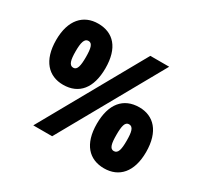

<svg xmlns="http://www.w3.org/2000/svg" viewBox="-135 -814 1060 1006"><g transform="rotate(30 395.0 -311.0)"><path d="M192 -262C288 -262 342 -328 342 -448C342 -571 285 -632 193 -632C104 -632 44 -569 44 -448C44 -323 105 -262 192 -262ZM513 -622 164 0H278L627 -622ZM194 -366C169 -366 162 -395 162 -447C162 -499 169 -528 194 -528C218 -528 224 -499 224 -447C224 -396 218 -366 194 -366ZM597 10C687 10 746 -53 746 -174C746 -299 685 -360 599 -360C503 -360 448 -294 448 -174C448 -52 506 10 597 10ZM596 -94C572 -94 566 -123 566 -175C566 -227 572 -256 596 -256C622 -256 628 -227 628 -175C628 -123 622 -94 596 -94Z"/></g></svg>

Font: Noto Sans Devanagari ExtraCondensed ExtraBold
Style: Regular
Weight: 800
Width: 2
Designer: Jelle Bosma - Monotype Design Team
Foundry: Monotype Imaging Inc.
Version: Version 2.004